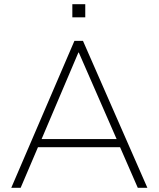

<svg xmlns="http://www.w3.org/2000/svg" viewBox="-20 -901 761 921"><path d="M34 0 337 -705H378L687 0H641L552 -204L575 -195H138L166 -204L79 0ZM356 -649 177 -228 155 -234H558L542 -228L358 -649ZM327 -818V-881H389V-818Z"/></svg>

Font: Mulish ExtraLight ExtraLight
Style: Regular
Weight: 250
Version: Version 3.603